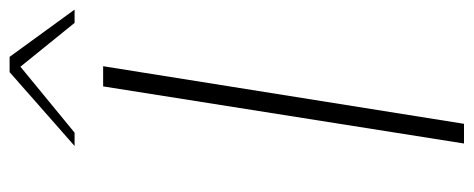

<svg xmlns="http://www.w3.org/2000/svg" viewBox="-306 -656 963 390"><g transform="rotate(-90 175.0 -461.5)"><path d="M78 0 194 -733H235L118 0ZM73 -791 223 -923H254L350 -791H323L234 -901L100 -791Z"/></g></svg>

Font: Exo Thin ExtraLight
Style: Italic
Weight: 250
Italic angle: -9°
Version: Version 2.000